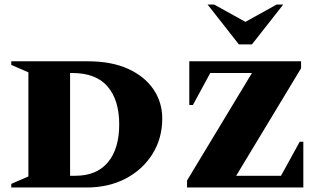

<svg xmlns="http://www.w3.org/2000/svg" viewBox="-20 -832 1446 852"><path d="M30 0V-16L106 -49V-511L30 -544V-560H370Q475 -560 548.5 -526.5Q622 -493 661 -435.5Q700 -378 700 -306Q700 -218 656.5 -148.5Q613 -79 537.5 -39.5Q462 0 364 0ZM301 -508H291V-52H314Q409 -52 459 -112Q509 -172 509 -280Q509 -388 457.5 -448Q406 -508 301 -508ZM810 0V-31L1098 -508H913L836 -366H820V-560H1316V-529L1028 -52H1227L1310 -203H1326V0ZM1040 -635 901 -812H930L1069 -735L1208 -812H1237L1098 -635Z"/></svg>

Font: Spectral SC ExtraBold
Style: Regular
Weight: 800
Designer: Jean-Baptiste Levee
Foundry: Production Type
Version: Version 2.001